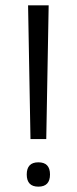

<svg xmlns="http://www.w3.org/2000/svg" viewBox="-20 -692 288 718"><path d="M123.5 6Q80 6 80 -39.5Q80 -85 123.5 -85Q167 -85 167 -39.5Q167 6 123.5 6ZM85 -672H162L153 -172H94Z"/></svg>

Font: Khand
Style: Regular
Weight: 400
Designer: Devanagari: Sanchit Sawaria, Jyotish Sonowal; Latin: Satya Rajpurohit
Foundry: Indian Type Foundry
Version: Version 1.101;PS 1.0;hotconv 1.0.78;makeotf.lib2.5.61930; tt